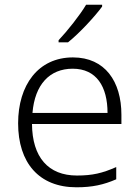

<svg xmlns="http://www.w3.org/2000/svg" viewBox="-20 -837 592 816"><path d="M414 -809V-817H346C320 -773 266 -705 229 -666V-657H269C319 -697 384 -768 414 -809ZM290 -593C142 -593 57 -475 57 -313C57 -146 145 -41 305 -41C373 -41 421 -52 474 -75V-127C415 -101 373 -91 307 -91C185 -91 117 -169 116 -310H496V-349C496 -491 426 -593 290 -593ZM289 -545C390 -545 437 -469 437 -357H118C128 -478 191 -545 289 -545Z"/></svg>

Font: Noto Sans Tamil UI Light
Style: Regular
Weight: 300
Designer: Jelle Bosma - Monotype Design Team
Foundry: Monotype Imaging Inc.
Version: Version 2.004